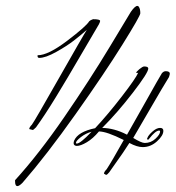

<svg xmlns="http://www.w3.org/2000/svg" viewBox="-20 -580 595 650"><path d="M240 -94Q237 -94 237 -96Q237 -103 254 -116Q271 -129 290 -134Q252 -94 240 -94ZM113 -384Q134 -384 170 -404Q206 -424 230.5 -443Q255 -462 274 -479Q261 -459 179 -314.5Q97 -170 88 -158Q79 -149 79 -143L91 -140Q93 -140 102 -149Q131 -189 169 -251Q207 -313 254 -394Q301 -475 315 -498Q319 -506 319 -509Q319 -515 295 -515Q286 -512 282 -508Q272 -491 207.5 -442Q143 -393 108 -393Q107 -393 107 -391Q107 -384 113 -384ZM31 34V30Q112 -59 198.5 -185Q285 -311 352.5 -423Q420 -535 423 -540Q437 -560 445 -560Q448 -560 450 -557Q455 -550 455 -535Q455 -526 394.5 -429Q334 -332 235.5 -193Q137 -54 56 39Q45 50 39 50Q31 50 31 34ZM528 -332Q518 -316 475 -239Q432 -162 410 -124Q409 -124 408 -125Q367 -146 326 -147Q378 -199 430 -266.5Q482 -334 482 -348Q482 -355 468 -355Q463 -355 452 -346Q441 -337 441 -333H444Q447 -333 448 -334Q440 -315 392.5 -253.5Q345 -192 302 -146Q244 -134 231 -104Q225 -87 240 -86Q253 -86 274 -98.5Q295 -111 315 -135Q341 -135 399 -106Q357 -31 341 -7Q332 2 332 8L339 12Q343 12 350 3Q356 -6 370 -25.5Q384 -45 396 -62.5Q408 -80 418 -96Q444 -82 463 -82Q490 -82 511.5 -101.5Q533 -121 533 -137Q533 -147 522 -147Q510 -147 496 -134.5Q482 -122 479 -113Q478 -112 478 -110Q478 -107 482 -107L488 -114Q494 -122 503 -130Q512 -138 519 -138Q522 -138 522 -135Q522 -125 506.5 -110.5Q491 -96 470 -96Q459 -96 431 -113Q450 -145 491 -216Q532 -287 552 -319Q552 -320 553.5 -324Q555 -328 555 -330Q555 -339 541 -339Q534 -339 528 -332Z"/></svg>

Font: Herr Von Muellerhoff
Style: Regular
Weight: 400
Designer: Alejandro Paul
Foundry: Alejandro Paul
Version: Version 1.000